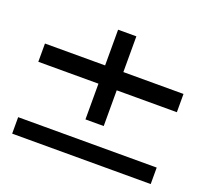

<svg xmlns="http://www.w3.org/2000/svg" viewBox="-111 -771 987 909"><g transform="rotate(20 382.5 -317.0)"><path d="M732 -454V-362H429V-182H337V-362H34V-454H337V-634H429V-454ZM34 -83H732V0H34Z"/></g></svg>

Font: Oakes Grotesk Bold
Style: Italic
Weight: 700
Italic angle: -8°
Designer: Samuel Oakes
Foundry: Samuel Oakes
Version: Version 1.000;PS 001.000;hotconv 1.0.88;makeotf.lib2.5.64775